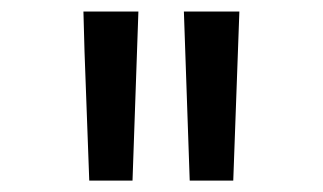

<svg xmlns="http://www.w3.org/2000/svg" viewBox="-20 -715 565 336"><path d="M126 -694.8H222.2L211.9 -398.9H136.2L127.9 -625ZM301.8 -694.8H398.9L388.2 -398.9H312Z"/></svg>

Font: CMU Bright
Style: SemiBold
Weight: 600
Version: Version 0.7.0